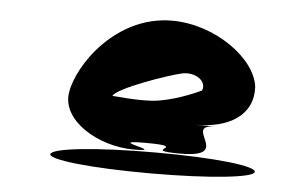

<svg xmlns="http://www.w3.org/2000/svg" viewBox="-39 -740 848 551"><g transform="rotate(5 384.5 -465.0)"><path d="M121 -274C119 -258 236 -244 411 -244C586 -244 708 -258 710 -274C713 -291 596 -305 421 -305C246 -305 124 -291 121 -274ZM159 -454C147 -373 256 -308 358 -308C460 -308 268 -330 389 -330C528 -330 368 -308 493 -308C649 -308 486 -394 588 -394H527C626 -394 694 -436 690 -517C681 -598 561 -686 436 -686C275 -686 171 -535 159 -454ZM284 -456C294 -479 441 -530 479 -538C518 -545 550 -520 539 -494C521 -485 454 -456 398 -452C348 -449 294 -456 284 -456Z"/></g></svg>

Font: Ampere
Style: ExtIta
Weight: 400
Version: Version 1